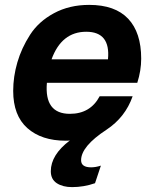

<svg xmlns="http://www.w3.org/2000/svg" viewBox="-20 -562 632 786"><path d="M345 -542Q451 -542 504.5 -485.5Q558 -429 558 -322Q558 -273 542 -223H172Q161 -96 266 -96Q350 -96 388 -168H523Q493 -82 416 -31Q312 37 312 94Q312 123 353 123Q372 123 393 116L369 188Q323 204 275 204Q237 204 212.5 188Q188 172 188 139Q188 72 266 13Q261 14 249 14Q150 14 92 -37.5Q34 -89 34 -190Q34 -248 51 -306.5Q68 -365 103 -419.5Q138 -474 201 -508Q264 -542 345 -542ZM191 -319H422Q433 -432 333 -432Q232 -432 191 -319Z"/></svg>

Font: Nacelle Bold
Style: Italic
Weight: 700
Italic angle: -12°
Designer: Sora Sagano
Foundry: Sora Sagano
Version: Version 1.000;FEAKit 1.0